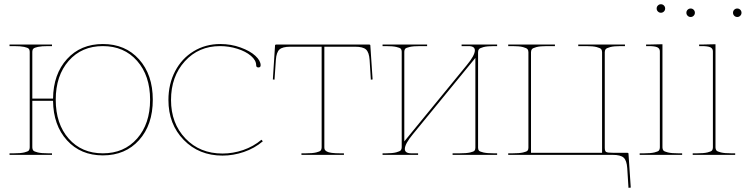

<svg xmlns="http://www.w3.org/2000/svg" viewBox="-20 -730 3515 905"><path d="M24.9 0V-7.3H44.9Q77.1 -7.3 94.5 -11.5Q111.8 -15.6 116 -21Q120.1 -26.4 120.1 -35.2V-486.3Q120.1 -495.1 115.5 -500.2Q110.8 -505.4 93.8 -509Q76.7 -512.7 44.9 -512.7H24.9V-520H225.1V-512.7H207.5Q175.8 -512.7 158.7 -509Q141.6 -505.4 137 -500.2Q132.3 -495.1 132.3 -486.3V-265.1H230Q231.4 -380.9 295.9 -451.7Q360.4 -522.5 464.8 -522.5Q570.8 -522.5 635.5 -450.2Q700.2 -377.9 700.2 -259.8Q700.2 -141.6 635.5 -69.6Q570.8 2.4 464.8 2.4Q360.4 2.4 295.9 -68.4Q231.4 -139.2 230 -254.9H132.3V-35.2Q132.3 -26.4 136.5 -21Q140.6 -15.6 158 -11.5Q175.3 -7.3 207.5 -7.3H225.1V0ZM687.5 -259.8Q687.5 -373.5 626.2 -443.1Q564.9 -512.7 464.8 -512.7Q364.7 -512.7 303.7 -443.1Q242.7 -373.5 242.7 -259.8Q242.7 -146 303.7 -76.7Q364.7 -7.3 464.8 -7.3Q564.9 -7.3 626.2 -76.9Q687.5 -146.5 687.5 -259.8Z M773.9 -258.8Q773.9 -334 805.4 -394.3Q836.9 -454.6 892.8 -488.5Q948.7 -522.5 1018.6 -522.5Q1068.8 -522.5 1114 -506.1Q1159.2 -489.7 1183.8 -466.8Q1208.5 -443.8 1208.5 -422.4Q1208.5 -412.1 1198.2 -412.1Q1187.5 -412.1 1187.5 -422.4Q1187.5 -445.8 1162.8 -466.8Q1138.2 -487.8 1098.6 -500.2Q1059.1 -512.7 1017.1 -512.7Q916.5 -512.7 851.3 -441.2Q786.1 -369.6 786.1 -258.8Q786.1 -148.4 854 -77.4Q921.9 -6.3 1028.8 -6.3Q1078.1 -6.3 1126.5 -22.9Q1174.8 -39.6 1212.4 -71.3L1218.8 -64Q1179.7 -30.8 1129.6 -13.7Q1079.6 3.4 1028.8 3.4Q918 3.4 845.9 -70.6Q773.9 -144.5 773.9 -258.8Z M1266.1 -355.5 1276.4 -515.6Q1276.4 -520 1281.7 -520H1720.7Q1725.6 -520 1725.6 -515.6L1736.3 -355.5L1728 -354.5L1722.2 -447.3Q1719.7 -483.4 1705.3 -496.6Q1690.9 -509.8 1653.8 -509.8H1508.8V-35.2Q1508.8 -28.8 1511 -24.4Q1513.2 -20 1520.3 -15.9Q1527.3 -11.7 1543.2 -9.5Q1559.1 -7.3 1583.5 -7.3H1601.1V0H1400.9V-7.3H1420.9Q1453.1 -7.3 1470.5 -11.5Q1487.8 -15.6 1491.9 -21Q1496.1 -26.4 1496.1 -35.2V-509.8H1348.6Q1311.5 -509.8 1297.1 -496.6Q1282.7 -483.4 1280.3 -447.3L1273.9 -354.5Z M1783.2 0V-7.3H1798.3Q1830.6 -7.3 1847.9 -12Q1865.2 -16.6 1869.4 -22Q1873.5 -27.3 1873.5 -36.1V-486.3Q1873.5 -495.1 1869.4 -500Q1865.2 -504.9 1847.9 -508.8Q1830.6 -512.7 1798.3 -512.7H1783.2V-520H1993.2V-512.7H1960.9Q1928.7 -512.7 1911.4 -508.8Q1894 -504.9 1889.9 -500Q1885.7 -495.1 1885.7 -486.3V-63.5L2179.7 -422.4Q2218.3 -468.8 2218.3 -492.7Q2218.3 -512.7 2188 -512.7H2155.8V-520H2323.2V-512.7H2308.6Q2276.4 -512.7 2259 -508.1Q2241.7 -503.4 2237.5 -498Q2233.4 -492.7 2233.4 -483.9V-33.7Q2233.4 -24.9 2237.5 -20Q2241.7 -15.1 2259 -11.2Q2276.4 -7.3 2308.6 -7.3H2323.2V0H2113.3V-7.3H2146Q2178.2 -7.3 2195.6 -11.2Q2212.9 -15.1 2216.8 -20Q2220.7 -24.9 2220.7 -33.7V-457L1926.8 -98.1Q1888.2 -51.8 1888.2 -27.8Q1888.2 -7.3 1918.9 -7.3H1950.7V0Z M2375.5 0V-7.3H2395.5Q2427.7 -7.3 2445.1 -11.2Q2462.4 -15.1 2466.6 -20Q2470.7 -24.9 2470.7 -33.7V-483.9Q2470.7 -492.7 2466.6 -498Q2462.4 -503.4 2445.1 -508.1Q2427.7 -512.7 2395.5 -512.7H2375.5V-520H2595.7V-512.7H2558.1Q2525.9 -512.7 2508.5 -508.1Q2491.2 -503.4 2487.1 -498Q2482.9 -492.7 2482.9 -483.9V-9.8H2770.5H2817.9V-483.9Q2817.9 -492.7 2814 -498Q2810.1 -503.4 2792.7 -508.1Q2775.4 -512.7 2743.2 -512.7H2705.6V-520H2925.8V-512.7H2905.8Q2873.5 -512.7 2856.2 -508.1Q2838.9 -503.4 2834.7 -498Q2830.6 -492.7 2830.6 -483.9V-33.7Q2830.6 -17.6 2837.2 -13.7Q2843.8 -9.8 2870.6 -9.8H2890.6H2937.5Q2942.4 -9.8 2942.4 -5.4L2953.1 154.3L2942.4 155.3L2936.5 62.5Q2934.1 26.4 2919.7 13.2Q2905.3 0 2868.2 0H2817.9H2772.9H2482.9Z M2995.1 0V-7.3H3015.1Q3047.4 -7.3 3064.7 -11.5Q3082 -15.6 3086.2 -21Q3090.3 -26.4 3090.3 -35.2V-487.3Q3090.3 -501.5 3078.4 -507.1Q3066.4 -512.7 3037.6 -512.7H3025.4V-520H3037.6L3102.5 -521.5V-35.2Q3102.5 -26.4 3106.7 -21Q3110.8 -15.6 3128.2 -11.5Q3145.5 -7.3 3177.7 -7.3H3195.3V0ZM3081.1 -675.8Q3075.2 -681.6 3075.2 -689.9Q3075.2 -698.2 3081.1 -704.1Q3086.9 -710 3095.2 -710Q3103.5 -710 3109.4 -704.1Q3115.2 -698.2 3115.2 -689.9Q3115.2 -681.6 3109.4 -675.8Q3103.5 -669.9 3095.2 -669.9Q3086.9 -669.9 3081.1 -675.8Z M3221.2 -655.8Q3215.3 -661.6 3215.3 -669.9Q3215.3 -678.2 3221.2 -684.1Q3227.1 -689.9 3235.4 -689.9Q3243.7 -689.9 3249.5 -684.1Q3255.4 -678.2 3255.4 -669.9Q3255.4 -661.6 3249.5 -655.8Q3243.7 -649.9 3235.4 -649.9Q3227.1 -649.9 3221.2 -655.8ZM3245.1 0V-7.3H3265.1Q3297.4 -7.3 3314.7 -11.5Q3332 -15.6 3336.2 -21Q3340.3 -26.4 3340.3 -35.2V-487.3Q3340.3 -501.5 3328.4 -507.1Q3316.4 -512.7 3287.6 -512.7H3275.4V-520H3287.6L3352.5 -521.5V-35.2Q3352.5 -26.4 3356.7 -21Q3360.8 -15.6 3378.2 -11.5Q3395.5 -7.3 3427.7 -7.3H3445.3V0ZM3440.9 -655.8Q3435.1 -661.6 3435.1 -669.9Q3435.1 -678.2 3440.9 -684.1Q3446.8 -689.9 3455.1 -689.9Q3463.4 -689.9 3469.2 -684.1Q3475.1 -678.2 3475.1 -669.9Q3475.1 -661.6 3469.2 -655.8Q3463.4 -649.9 3455.1 -649.9Q3446.8 -649.9 3440.9 -655.8Z"/></svg>

Font: Znikomit
Style: Regular
Weight: 100
Designer: gluk
Foundry: gluk
Version: Version 0.53